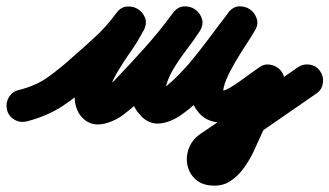

<svg xmlns="http://www.w3.org/2000/svg" viewBox="-62 -329 1031 601"><path d="M-40 15Q-45 -6 -34.5 -24Q-24 -42 -4 -47Q49 -60 86.5 -86.5Q124 -113 165 -150Q202 -182 237.5 -215Q273 -248 302 -288Q316 -307 335 -308.5Q354 -310 369 -301Q385 -291 392 -273.5Q399 -256 388 -235Q370 -200 347 -167.5Q324 -135 304 -101Q284 -67 274 -27Q274 -27 274 -27Q274 -27 274 -27Q274 -27 274 -27Q274 -27 274 -27Q272 -21 269.5 -24.5Q267 -28 261 -34Q255 -40 244 -40Q245 -40 248 -42Q251 -44 255 -45Q267 -52 278 -61.5Q289 -71 300 -80Q300 -80 299 -79Q297 -78 297 -78Q345 -128 391.5 -180Q438 -232 479 -288Q494 -308 513.5 -309Q533 -310 548 -300Q564 -289 570 -270.5Q576 -252 563 -231Q544 -202 521 -172Q498 -142 479 -110Q460 -78 454 -43Q453 -37 451.5 -37.5Q450 -38 450 -38Q450 -38 450 -38Q450 -38 451 -38Q451 -38 451 -38Q451 -38 451 -38Q451 -37 448.5 -39.5Q446 -42 439 -44Q430 -47 442 -51.5Q454 -56 462 -62Q480 -77 496.5 -94Q513 -111 529 -129Q561 -167 591 -207.5Q621 -248 652 -288Q666 -308 685.5 -309Q705 -310 720 -300Q735 -290 741.5 -271Q748 -252 735 -232Q724 -213 707.5 -188Q691 -163 674.5 -135Q658 -107 647 -81.5Q636 -56 636 -36Q636 -37 635 -38Q635 -38 634.5 -41Q634 -44 635 -42Q635 -42 633 -46Q631 -50 631 -50Q633 -47 636 -43Q639 -39 633 -44Q629 -48 629.5 -47Q630 -46 638 -46Q643 -46 657 -54Q671 -62 688.5 -74.5Q706 -87 722.5 -99Q739 -111 749 -118Q764 -129 780.5 -127Q797 -125 810 -115Q822 -105 827 -89Q832 -73 824 -56Q777 46 731 147Q731 147 731 147Q731 147 731 147Q731 147 731 147Q731 147 731 147Q719 172 701.5 196.5Q684 221 660.5 237Q637 253 607 252Q607 252 607 252Q607 252 607 252Q608 252 608 252Q608 252 608 252Q573 252 552 234Q531 216 525 189.5Q519 163 529 135.5Q539 108 567 89Q567 89 567 89Q567 89 567 89Q567 89 567 89Q567 89 567 89Q643 38 719 -14Q795 -66 870 -118Q887 -130 908 -126.5Q929 -123 940 -106Q952 -89 948.5 -68Q945 -47 928 -36Q852 17 776 69Q700 121 623 173Q623 173 623 173Q623 173 623 173Q623 173 623 173Q623 173 623 173Q616 178 620 171Q624 164 618 156Q616 153 612 152Q611 152 609 151.5Q607 151 608 151Q608 151 608 151.5Q608 152 609 152Q609 152 609 152Q609 152 609 152Q610 152 616 142.5Q622 133 629 122Q636 111 639 105Q639 105 639 105Q639 105 639 105Q639 105 639 105Q639 105 639 105Q662 54 685.5 3.5Q709 -47 732 -98Q740 -115 758.5 -111.5Q777 -108 792 -94Q808 -81 815 -63.5Q822 -46 807 -36Q784 -20 755.5 1.5Q727 23 696.5 39Q666 55 638 55Q602 55 580 41Q558 27 543 -2Q542 -2 541 -6Q539 -10 539 -10Q535 -24 535 -36Q535 -78 554.5 -121.5Q574 -165 600.5 -207Q627 -249 649 -284Q661 -305 681 -305.5Q701 -306 717 -295Q733 -285 740 -266Q747 -247 732 -228Q701 -186 670 -144Q639 -102 605 -63Q588 -43 561 -16Q534 11 502.5 32.5Q471 54 438.5 57.5Q406 61 379 34Q379 34 379 34Q379 34 379 34Q380 34 380 34Q380 34 380 34Q353 8 350.5 -25Q348 -58 361.5 -93.5Q375 -129 397 -164.5Q419 -200 441 -231Q463 -262 477 -285Q490 -305 510 -306Q530 -307 546 -296Q562 -286 568.5 -266.5Q575 -247 561 -228Q517 -169 469 -115Q421 -61 371 -8Q371 -8 369 -7Q368 -6 368 -6Q348 12 325 29.5Q302 47 276 55Q239 67 213.5 53Q188 39 177.5 9.5Q167 -20 176 -53Q176 -53 176 -53Q176 -53 176 -53Q176 -53 176 -53Q176 -53 176 -53Q188 -97 209 -134Q230 -171 254 -206.5Q278 -242 298 -281Q309 -302 329 -303.5Q349 -305 365 -295Q382 -284 390 -265.5Q398 -247 384 -228Q352 -184 312.5 -147Q273 -110 233 -74Q182 -29 134.5 2.5Q87 34 22 51Q1 56 -17 45.5Q-35 35 -40 15Z"/></svg>

Font: FRB American Cursive Guidelines Arrows Ultra
Style: Bold Italic
Weight: 1000
Italic angle: -25°
Version: Version 2.0;Modular Font Editor K font №1